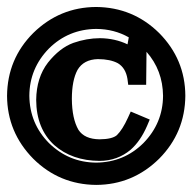

<svg xmlns="http://www.w3.org/2000/svg" viewBox="-26 -476 548 547"><path d="M248 -393.6C282.1 -393.4 313 -385.4 340.9 -369.6C339 -358.4 337.8 -351.8 337.3 -349.7C313.5 -361.1 287.3 -366.9 258.8 -367.2C233.4 -367.1 208.1 -362.6 182.9 -353.8C157 -344.3 132.9 -325.6 110.6 -297.6C88.7 -269.2 77.6 -233.8 77.1 -191.4C77.4 -136.7 94.6 -93.7 128.6 -62.6C162.2 -33 205.2 -18 257.8 -17.6C291.9 -17.8 321.4 -28.5 346.3 -49.5C364.9 -65.9 380.5 -88.5 393 -117.4L400.6 -135.4L346.5 -158.2L338.6 -140.8C328.2 -117.9 317.7 -101.4 307.1 -91C298.3 -83.3 281.8 -79.3 257.8 -79.1C229 -79.4 209 -88.4 197.5 -106.1C185.2 -127.4 179 -156.8 178.7 -194.3C178.8 -229.6 184.2 -257 194.7 -276.6C206.4 -296.6 225.8 -306.9 252.9 -307.6C276.6 -307.5 295.6 -303.5 309.9 -295.8C324.7 -286.9 333.7 -272.1 337.1 -251.3L339.3 -234.4H390.4L391.4 -328.4C422.3 -293.3 438 -251.5 438.5 -203.1C438.2 -151.1 419.6 -106.2 382.7 -68.5C345.7 -31.8 300.8 -13.2 248 -12.7C196 -13 151.1 -31.6 113.4 -68.5C76.8 -105.5 58.2 -150.4 57.6 -203.1C57.9 -255.2 76.5 -300 113.4 -337.8C150.4 -374.4 195.3 -393 248 -393.6ZM248 -456.1C178.7 -455.8 118.9 -431.1 68.8 -382C19.6 -332.8 -5.3 -273.1 -5.9 -203.1C-5.6 -133.8 19.3 -74 68.7 -23.8C118.3 25.4 178.1 50.2 248 50.8C317.4 50.5 377.2 25.6 427.4 -23.8C476.6 -73.4 501.4 -133.1 502 -203.1C501.7 -272.5 476.8 -332.1 427.3 -382C377.8 -430.8 318 -455.5 248 -456.1Z"/></svg>

Font: Bentham
Style: Bold
Weight: 700
Version: Version 002.001